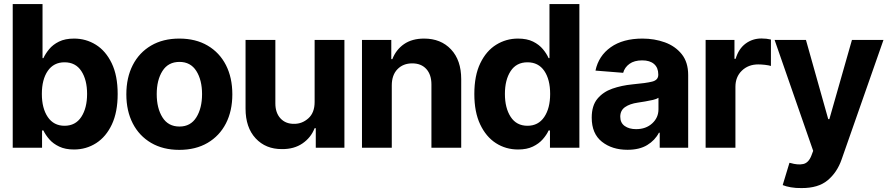

<svg xmlns="http://www.w3.org/2000/svg" viewBox="-20 -748 4494 972"><path d="M354.5 8.8Q310.5 8.8 279.8 -5.9Q249 -20.5 229.7 -42.7Q210.4 -64.9 199.7 -87.4H192.9V0H44.4V-727.5H195.3V-453.6H199.7Q210 -476.1 228.8 -499Q247.6 -522 278.6 -537.4Q309.6 -552.7 355 -552.7Q415 -552.7 465.1 -521.7Q515.1 -490.7 545.4 -428.2Q575.7 -365.7 575.7 -272Q575.7 -180.7 546.4 -118.2Q517.1 -55.7 466.8 -23.4Q416.5 8.8 354.5 8.8ZM306.6 -111.3Q362.3 -111.3 391.6 -156.2Q420.9 -201.2 420.9 -272.5Q420.9 -343.8 391.8 -388.2Q362.8 -432.6 306.6 -432.6Q252 -432.6 221.9 -389.2Q191.9 -345.7 191.9 -272.5Q191.9 -199.7 221.9 -155.5Q252 -111.3 306.6 -111.3Z M887.7 10.7Q805.2 10.7 744.9 -24.7Q684.6 -60.1 652.1 -123.3Q619.6 -186.5 619.6 -270.5Q619.6 -355 652.1 -418.5Q684.6 -481.9 744.9 -517.3Q805.2 -552.7 887.7 -552.7Q970.7 -552.7 1031 -517.3Q1091.3 -481.9 1123.8 -418.5Q1156.2 -355 1156.2 -270.5Q1156.2 -186.5 1123.8 -123.3Q1091.3 -60.1 1031 -24.7Q970.7 10.7 887.7 10.7ZM888.7 -107.4Q944.8 -107.4 973.9 -153.8Q1002.9 -200.2 1002.9 -271.5Q1002.9 -342.8 973.9 -388.7Q944.8 -434.6 888.7 -434.6Q831.5 -434.6 802.5 -388.7Q773.4 -342.8 773.4 -271.5Q773.4 -200.2 802.5 -153.8Q831.5 -107.4 888.7 -107.4Z M1572.8 -231.9V-545.9H1723.6V0H1578.6V-99.1H1572.8Q1554.2 -51.3 1511.5 -22Q1468.8 7.3 1407.7 6.8Q1325.2 7.3 1274.2 -47.6Q1223.1 -102.5 1223.1 -198.2V-545.9H1374V-224.6Q1374 -176.8 1399.9 -148.7Q1425.8 -120.6 1468.8 -121.1Q1509.3 -120.6 1541 -148.9Q1572.8 -177.2 1572.8 -231.9Z M1963.4 -315.4V0H1812.5V-545.9H1960.9V-448.7H1966.3Q1984.9 -496.6 2025.4 -524.7Q2065.9 -552.7 2127 -552.7Q2211.9 -552.7 2263.4 -497.8Q2314.9 -442.9 2314.9 -347.2V0H2164.1V-320.3Q2164.1 -370.1 2138.2 -398.7Q2112.3 -427.2 2066.9 -427.2Q2021 -427.2 1992.2 -397.7Q1963.4 -368.2 1963.4 -315.4Z M2603 8.8Q2540.5 8.8 2490.5 -23.4Q2440.4 -55.7 2410.9 -118.2Q2381.3 -180.7 2381.3 -272Q2381.3 -365.7 2411.6 -428.2Q2441.9 -490.7 2492.2 -521.7Q2542.5 -552.7 2602.1 -552.7Q2647.9 -552.7 2678.7 -537.4Q2709.5 -522 2728.5 -499Q2747.6 -476.1 2757.3 -453.6H2761.7V-727.5H2913.1V0H2764.2V-87.4H2757.3Q2747.1 -64.9 2727.5 -42.7Q2708 -20.5 2677.5 -5.9Q2647 8.8 2603 8.8ZM2650.4 -111.3Q2705.1 -111.3 2735.1 -155.5Q2765.1 -199.7 2765.1 -272.5Q2765.1 -345.7 2735.4 -389.2Q2705.6 -432.6 2650.4 -432.6Q2594.2 -432.6 2565.2 -388.2Q2536.1 -343.8 2536.1 -272.5Q2536.1 -201.2 2565.4 -156.2Q2594.7 -111.3 2650.4 -111.3Z M3156.7 10.3Q3078.6 10.3 3027.1 -30.5Q2975.6 -71.3 2975.6 -152.3Q2975.6 -213.4 3004.4 -248Q3033.2 -282.7 3079.8 -299.1Q3126.5 -315.4 3180.7 -320.8Q3251.5 -327.1 3282 -335Q3312.5 -342.8 3312.5 -369.1V-371.6Q3312.5 -405.3 3291.3 -423.8Q3270 -442.4 3231.4 -442.4Q3190.9 -442.4 3166.5 -424.6Q3142.1 -406.7 3134.8 -379.4L2994.6 -390.6Q3010.3 -465.3 3072 -509Q3133.8 -552.7 3232.4 -552.7Q3293 -552.7 3345.7 -533.7Q3398.4 -514.6 3431.2 -473.9Q3463.9 -433.1 3463.9 -368.2V0H3319.8V-76.2H3315.9Q3295.9 -37.6 3256.6 -13.7Q3217.3 10.3 3156.7 10.3ZM3200.2 -94.2Q3250 -94.2 3281.7 -123.3Q3313.5 -152.3 3313.5 -194.8V-252.9Q3304.2 -246.6 3285.6 -242.2Q3267.1 -237.8 3246.1 -234.4Q3225.1 -231 3209 -228.5Q3168.5 -222.7 3144.3 -205.8Q3120.1 -189 3120.1 -157.2Q3120.1 -126 3142.6 -110.1Q3165 -94.2 3200.2 -94.2Z M3552.2 0V-545.9H3698.2V-450.2H3704.1Q3719.2 -501 3754.4 -527.1Q3789.6 -553.2 3835 -553.2Q3860.8 -553.2 3882.8 -547.9V-414.1Q3872.1 -417.5 3853.3 -419.7Q3834.5 -421.9 3818.4 -421.9Q3768.6 -421.9 3735.8 -390.4Q3703.1 -358.9 3703.1 -308.6V0Z M4037.6 204.1Q4008.8 204.6 3983.6 200.2Q3958.5 195.8 3942.4 189L3976.6 76.2L3981.4 77.1Q4019.5 88.4 4046.6 82.3Q4073.7 76.2 4087.9 39.1L4096.7 15.6L3901.4 -545.9H4060.1L4172.9 -145H4178.7L4293 -545.9H4452.6L4240.7 59.1Q4217.8 125 4169.9 164.8Q4122.1 204.6 4037.6 204.1Z"/></svg>

Font: Inter Tight
Style: Bold
Weight: 700
Designer: Rasmus Andersson
Foundry: rsms
Version: Version 3.004; ttfautohint (v1.8.4.7-5d5b)